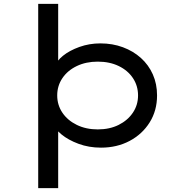

<svg xmlns="http://www.w3.org/2000/svg" viewBox="-20 -760 943 1000"><path d="M179 220V-740H283V-405L267 -414Q274 -442 308 -469.5Q342 -497 393.5 -515.5Q445 -534 503 -534Q566 -534 620 -514Q674 -494 714 -458Q754 -422 776 -372.5Q798 -323 798 -263Q798 -184 759.5 -122.5Q721 -61 655 -26Q589 9 506 9Q443 9 389 -11Q335 -31 299.5 -60.5Q264 -90 257 -117L283 -131V220ZM489 -86Q551 -86 598 -109.5Q645 -133 672 -173Q699 -213 699 -263Q699 -313 672.5 -353Q646 -393 598.5 -416Q551 -439 489 -439Q428 -439 380 -416Q332 -393 305 -353Q278 -313 278 -263Q278 -213 305 -173Q332 -133 380 -109.5Q428 -86 489 -86Z"/></svg>

Font: Lexend Peta
Style: Regular
Weight: 400
Designer: Bonnie Shaver-Troup, Thomas Jockin
Foundry: Lexend
Version: Version 1.007